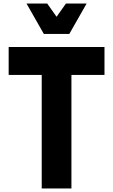

<svg xmlns="http://www.w3.org/2000/svg" viewBox="-20 -1066 640 1086"><path d="M216 0V-642H29V-800H571V-642H384V0ZM470 -1046 372 -874H228L130 -1046H247L342 -912H258L353 -1046Z"/></svg>

Font: Martian Mono Condensed
Style: Bold
Weight: 700
Width: 3
Designer: Roman Shamin
Foundry: Evil Martians
Version: Version 1.000